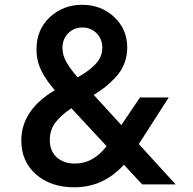

<svg xmlns="http://www.w3.org/2000/svg" viewBox="-20 -777 814 809"><path d="M293 12.2Q194.3 12.2 132.1 -42Q69.8 -96.2 69.8 -185.1Q69.8 -313 210.9 -397Q174.8 -438 154.3 -479Q133.8 -520 133.8 -569.8Q133.8 -652.3 189.9 -704.6Q246.1 -756.8 326.2 -756.8Q406.2 -756.8 461.2 -705.3Q516.1 -653.8 516.1 -576.2Q516.1 -540 503.4 -508.3Q490.7 -476.6 467.5 -451.7Q444.3 -426.8 423.6 -410.6Q402.8 -394.5 375 -377L491.2 -250L569.8 -366.2H690.9L564.9 -169.9L720.2 0H579.1L502 -83Q416 12.2 293 12.2ZM243.2 -575.2Q243.2 -543.9 260.3 -514.4Q277.3 -484.9 307.1 -451.2Q355.5 -478 383.3 -507.8Q411.1 -537.6 411.1 -576.2Q411.1 -612.3 387 -636.7Q362.8 -661.1 327.1 -661.1Q291 -661.1 267.1 -636.7Q243.2 -612.3 243.2 -575.2ZM189.9 -187Q189.9 -140.6 219 -114.3Q248 -87.9 296.9 -87.9Q372.6 -87.9 429.2 -161.1L280.8 -320.8Q239.7 -293.9 214.8 -262.5Q189.9 -231 189.9 -187Z"/></svg>

Font: Plus Jakarta Sans SemiBold
Style: Regular
Weight: 600
Designer: Gumpita Rahayu
Foundry: Tokotype
Version: Version 2.006